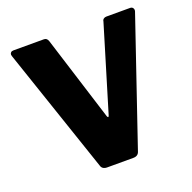

<svg xmlns="http://www.w3.org/2000/svg" viewBox="-130 -872 1003 1003"><g transform="rotate(-20 371.5 -371.0)"><path d="M714 -716 478 -23Q471 0 444 0H299Q271 0 265 -23L30 -716Q28 -722 28 -725Q28 -732 33 -737Q38 -742 47 -742H217Q234 -742 240 -723L388 -252Q391 -245 394 -245Q396 -245 399 -253L541 -723Q542 -732 548.5 -737Q555 -742 564 -742H696Q707 -742 712 -734Q717 -726 714 -716Z"/></g></svg>

Font: Libre Franklin ExtraBold
Style: Regular
Weight: 800
Designer: Pablo Impallari, Rodrigo Fuenzalida
Foundry: Impallari Type
Version: Version 1.002; ttfautohint (v1.5)